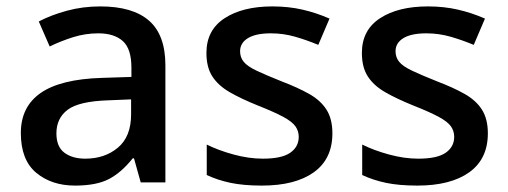

<svg xmlns="http://www.w3.org/2000/svg" viewBox="-20 -569 1585 599"><path d="M293 -549Q394 -549 445 -504.5Q496 -460 496 -365V0H419L398 -75H394Q359 -31 320 -10.5Q281 10 214 10Q141 10 93 -30Q45 -70 45 -154Q45 -236 107 -279Q169 -322 297 -326L390 -329V-358Q390 -417 363 -441Q336 -465 287 -465Q246 -465 208 -453Q170 -441 135 -424L101 -502Q139 -522 188.5 -535.5Q238 -549 293 -549ZM317 -256Q226 -253 191 -226.5Q156 -200 156 -153Q156 -111 181 -92.5Q206 -74 246 -74Q307 -74 348 -108.5Q389 -143 389 -212V-259Z M1017 -153Q1017 -73 959 -31.5Q901 10 797 10Q740 10 699.5 1.5Q659 -7 625 -23V-118Q661 -100 708.5 -87Q756 -74 800 -74Q859 -74 885.5 -92.5Q912 -111 912 -142Q912 -160 902 -174.5Q892 -189 864.5 -204Q837 -219 784 -240Q732 -261 696.5 -281.5Q661 -302 642.5 -330.5Q624 -359 624 -404Q624 -475 680.5 -512Q737 -549 830 -549Q880 -549 923.5 -539Q967 -529 1008 -511L973 -429Q937 -444 900.5 -454.5Q864 -465 825 -465Q778 -465 753.5 -450Q729 -435 729 -409Q729 -390 740.5 -376Q752 -362 780.5 -348.5Q809 -335 859 -315Q909 -296 944.5 -276Q980 -256 998.5 -227Q1017 -198 1017 -153Z M1502 -153Q1502 -73 1444 -31.5Q1386 10 1282 10Q1225 10 1184.5 1.5Q1144 -7 1110 -23V-118Q1146 -100 1193.5 -87Q1241 -74 1285 -74Q1344 -74 1370.5 -92.5Q1397 -111 1397 -142Q1397 -160 1387 -174.5Q1377 -189 1349.5 -204Q1322 -219 1269 -240Q1217 -261 1181.5 -281.5Q1146 -302 1127.5 -330.5Q1109 -359 1109 -404Q1109 -475 1165.5 -512Q1222 -549 1315 -549Q1365 -549 1408.5 -539Q1452 -529 1493 -511L1458 -429Q1422 -444 1385.5 -454.5Q1349 -465 1310 -465Q1263 -465 1238.5 -450Q1214 -435 1214 -409Q1214 -390 1225.5 -376Q1237 -362 1265.5 -348.5Q1294 -335 1344 -315Q1394 -296 1429.5 -276Q1465 -256 1483.5 -227Q1502 -198 1502 -153Z"/></svg>

Font: Noto Kufi Arabic Medium
Style: Regular
Weight: 500
Designer: Monotype Design Team, David Williams, Khaled Hosny
Foundry: Google LLC
Version: Version 2.109; ttfautohint (v1.8.4.7-5d5b)